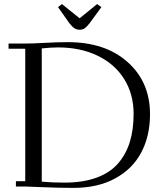

<svg xmlns="http://www.w3.org/2000/svg" viewBox="-20 -916 813 943"><path d="M22 -676.8V-702.1H104Q139.6 -702.1 201.7 -705.6Q263.7 -709 313 -709Q497.1 -709 606.9 -611.1Q716.8 -513.2 716.8 -355Q716.8 -248.5 673.8 -167.2Q630.9 -85.9 545.4 -39.6Q460 6.8 341.8 6.8Q266.6 6.8 190.9 3.4Q115.2 0 104 0H58.1V-25.9H104V-676.8ZM185.1 -23.9Q234.9 -19 295.9 -19Q387.7 -19 454.3 -43.5Q521 -67.9 560.3 -113.8Q599.6 -159.7 617.9 -219.7Q636.2 -279.8 636.2 -356.9Q636.2 -453.1 590.3 -527.1Q544.4 -601.1 460 -642.1Q375.5 -683.1 265.1 -683.1Q230 -683.1 185.1 -678.2ZM265.1 -880.9 284.2 -896 371.1 -826.2 457 -896 478 -880.9 419.9 -801.8Q405.3 -783.2 395.5 -776.6Q385.7 -770 371.1 -770Q356.4 -770 345.9 -776.9Q335.4 -783.7 320.8 -801.8Z"/></svg>

Font: Dehuti
Style: Book
Weight: 400
Version: Version 1.2